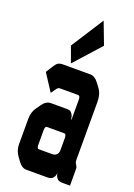

<svg xmlns="http://www.w3.org/2000/svg" viewBox="-144 -804 603 861"><g transform="rotate(20 157.5 -373.5)"><path d="M110.4 -192.4V-125Q110.4 -105.5 119.1 -105.5H182.6Q196.3 -105.5 203.1 -112.3Q211.9 -120.1 211.9 -132.8V-192.4Q211.9 -211.9 202.1 -211.9H119.1Q110.4 -211.9 110.4 -192.4ZM98.6 0Q77.1 0 60.5 -22.5L46.9 -41Q28.3 -66.4 28.3 -95.7V-219.7Q28.3 -250 45.9 -274.4L60.5 -294.9Q77.1 -318.4 99.6 -318.4H176.8Q188.5 -318.4 192.9 -315.4Q197.3 -312.5 203.1 -303.7Q208 -295.9 210 -280.3H211.9V-375Q211.9 -394.5 202.1 -394.5H115.2Q106.4 -394.5 99.6 -384.8L83 -361.3L30.3 -442.4L50.8 -474.6Q59.6 -488.3 65.4 -493.2Q75.2 -500 89.8 -500H221.7Q243.2 -500 260.7 -476.6L275.4 -457Q293.9 -432.6 293.9 -395.5V-127Q293.9 -112.3 294.9 -108.4Q295.9 -104.5 300.3 -97.7Q304.7 -90.8 305.7 -86.4Q306.6 -82 306.6 -68.4V0H271.5Q254.9 0 248 -5.9Q235.4 -18.6 235.4 -30.3H233.4Q233.4 -16.6 220.7 -5.9Q213.9 0 197.3 0ZM235.4 -641.6 123 -516.6 95.7 -591.8 195.3 -747.1Z"/></g></svg>

Font: Vancouver Drive
Style: Bold
Weight: 700
Designer: Valery Zaveryaev
Foundry: Cyreal (www.cyreal.org)
Version: Version 1.01